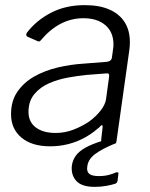

<svg xmlns="http://www.w3.org/2000/svg" viewBox="-20 -560 584 748"><path d="M368 -65Q325 -27 277 -8.5Q229 10 175 10Q104 10 63.5 -24Q23 -58 23 -115Q23 -167 48 -203Q73 -239 113.5 -262Q154 -285 204.5 -297Q255 -309 305 -312L395 -319Q414 -321 416 -336L420 -365Q421 -370 421.5 -376Q422 -382 422 -387Q422 -435 390.5 -462Q359 -489 305 -489Q258 -489 216.5 -467.5Q175 -446 138 -402Q135 -399 132.5 -398.5Q130 -398 126 -400L87 -417Q84 -419 82.5 -422.5Q81 -426 85 -433Q122 -481 179 -510.5Q236 -540 310 -540Q368 -540 407 -522.5Q446 -505 466 -473Q486 -441 486 -396Q486 -389 485.5 -381.5Q485 -374 484 -366L434 -11Q433 -3 431 -1.5Q429 0 422 0H385Q380 0 377 -3.5Q374 -7 374 -14L380 -67Q379 -79 368 -65ZM405 -261Q406 -269 403.5 -272Q401 -275 394 -274L316 -268Q285 -265 246 -258Q207 -251 172 -236Q137 -221 114 -193.5Q91 -166 91 -124Q91 -85 119.5 -63.5Q148 -42 197 -42Q233 -42 266.5 -55Q300 -68 328 -87Q356 -108 373 -130.5Q390 -153 393 -173ZM260 85Q263 64 275 47Q287 30 312.5 15.5Q338 1 381 -12L431 -2Q377 20 350 40.5Q323 61 320 89Q317 108 327.5 117Q338 126 365 126Q388 126 405.5 121Q423 116 431 112Q437 110 440 112Q443 114 441 119L438 144Q437 149 435 151.5Q433 154 431 155Q417 160 395 164Q373 168 349 168Q298 168 277 144.5Q256 121 260 85Z"/></svg>

Font: Libre Franklin Thin Light
Style: Italic
Weight: 300
Italic angle: -8°
Version: Version 3.000